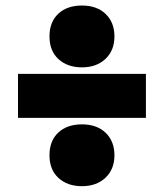

<svg xmlns="http://www.w3.org/2000/svg" viewBox="-20 -718 578 677"><path d="M269 -480.5Q218 -480.5 186.2 -509.5Q154.5 -538.5 154.5 -589.5Q154.5 -640.5 185.5 -669.5Q216.5 -698.5 269 -698.5Q321.5 -698.5 352.5 -668.8Q383.5 -639 383.5 -589.5Q383.5 -540 351.8 -510.2Q320 -480.5 269 -480.5ZM43.5 -302.5V-457.5H494.5V-302.5ZM269 -61.5Q218 -61.5 186.2 -90.5Q154.5 -119.5 154.5 -170.5Q154.5 -221.5 185.5 -250.5Q216.5 -279.5 269 -279.5Q321.5 -279.5 352.5 -249.8Q383.5 -220 383.5 -170.5Q383.5 -121 351.8 -91.2Q320 -61.5 269 -61.5Z"/></svg>

Font: Encode Sans Semi Condensed Black
Style: Regular
Weight: 900
Width: 4
Designer: Multiple Designers
Foundry: Impallari Type
Version: Version 3.000; ttfautohint (v1.8.3) -l 8 -r 50 -G 200 -x 14 